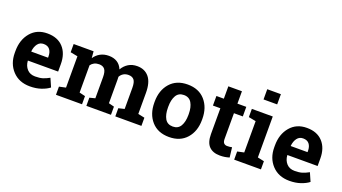

<svg xmlns="http://www.w3.org/2000/svg" viewBox="-60 -1320 3366 1887"><g transform="rotate(20 1623.5 -376.0)"><path d="M283.7 10.3Q169.4 10.3 101.1 -63Q32.7 -136.2 32.7 -249V-268.6Q32.7 -386.2 97.4 -462.4Q162.1 -538.6 271 -538.1Q377.9 -538.1 437 -473.6Q496.1 -409.2 496.1 -299.3V-221.7H180.7L179.7 -218.8Q183.6 -166.5 214.6 -132.8Q245.6 -99.1 298.8 -99.1Q346.2 -99.1 377.4 -108.6Q408.7 -118.2 445.8 -138.7L484.4 -50.8Q451.7 -24.9 399.7 -7.3Q347.7 10.3 283.7 10.3ZM271 -428.2Q231.4 -428.2 208.5 -397.9Q185.5 -367.7 180.2 -318.4L181.6 -315.9H356.4V-328.6Q356.4 -374 335.2 -401.1Q314 -428.2 271 -428.2Z M546.9 -442.4V-528.3H755.4L761.2 -458.5Q786.6 -496.6 825 -517.3Q863.3 -538.1 913.6 -538.1Q964.4 -538.1 1000.5 -515.6Q1036.6 -493.2 1055.2 -447.8Q1079.6 -490.2 1118.7 -514.2Q1157.7 -538.1 1210.4 -538.1Q1288.6 -538.1 1333.7 -484.1Q1378.9 -430.2 1378.9 -319.8V-100.1L1447.8 -85.4V0H1174.8V-85.4L1236.3 -100.1V-320.3Q1236.3 -380.4 1216.8 -403.8Q1197.3 -427.2 1158.7 -427.2Q1128.4 -427.2 1106.2 -413.8Q1084 -400.4 1070.8 -376.5Q1070.8 -367.2 1071.3 -360.6Q1071.8 -354 1071.8 -347.2V-100.1L1129.4 -85.4V0H872.1V-85.4L929.7 -100.1V-320.3Q929.7 -378.9 910.2 -403.1Q890.6 -427.2 851.6 -427.2Q822.8 -427.2 801 -416.3Q779.3 -405.3 765.1 -385.3V-100.1L826.7 -85.4V0H554.2V-85.4L623 -100.1V-427.7Z M1488.8 -269Q1488.8 -387.2 1554.9 -462.6Q1621.1 -538.1 1737.8 -538.1Q1855 -538.1 1921.1 -462.9Q1987.3 -387.7 1987.3 -269V-258.8Q1987.3 -139.6 1921.1 -64.7Q1855 10.3 1738.8 10.3Q1621.1 10.3 1554.9 -64.7Q1488.8 -139.6 1488.8 -258.8ZM1631.3 -258.8Q1631.3 -186.5 1656.7 -142.8Q1682.1 -99.1 1738.8 -99.1Q1793.9 -99.1 1819.6 -143.1Q1845.2 -187 1845.2 -258.8V-269Q1845.2 -339.4 1819.3 -383.8Q1793.5 -428.2 1737.8 -428.2Q1682.1 -428.2 1656.7 -383.8Q1631.3 -339.4 1631.3 -269Z M2259.8 -657.7V-528.3H2352.5V-428.2H2259.8V-159.2Q2259.8 -128.4 2272.5 -115.2Q2285.2 -102.1 2306.6 -102.1Q2321.3 -102.1 2332.3 -103.3Q2343.3 -104.5 2356.9 -107.4L2369.1 -4.4Q2345.2 2.9 2321.8 6.6Q2298.3 10.3 2271 10.3Q2197.3 10.3 2157.5 -30.3Q2117.7 -70.8 2117.7 -158.7V-428.2H2040V-528.3H2117.7V-657.7Z M2418 -85.4 2486.8 -100.1V-427.7L2410.6 -442.4V-528.3H2629.4V-100.1L2697.8 -85.4V0H2418ZM2629.4 -654.8H2486.8V-761.7H2629.4Z M2997.6 10.3Q2883.3 10.3 2814.9 -63Q2746.6 -136.2 2746.6 -249V-268.6Q2746.6 -386.2 2811.3 -462.4Q2876 -538.6 2984.9 -538.1Q3091.8 -538.1 3150.9 -473.6Q3210 -409.2 3210 -299.3V-221.7H2894.5L2893.6 -218.8Q2897.5 -166.5 2928.5 -132.8Q2959.5 -99.1 3012.7 -99.1Q3060.1 -99.1 3091.3 -108.6Q3122.6 -118.2 3159.7 -138.7L3198.2 -50.8Q3165.5 -24.9 3113.5 -7.3Q3061.5 10.3 2997.6 10.3ZM2984.9 -428.2Q2945.3 -428.2 2922.4 -397.9Q2899.4 -367.7 2894 -318.4L2895.5 -315.9H3070.3V-328.6Q3070.3 -374 3049.1 -401.1Q3027.8 -428.2 2984.9 -428.2Z"/></g></svg>

Font: TypoPRO Roboto Slab
Style: Bold
Weight: 700
Designer: Google
Version: Version 1.100263; 2013; ttfautohint (v0.94.20-1c74) -l 8 -r 